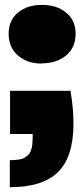

<svg xmlns="http://www.w3.org/2000/svg" viewBox="-20 -551 346 791"><path d="M150.4 -289.1Q93.3 -289.1 54.7 -321.8Q15.6 -355 15.6 -412.1Q15.6 -466.8 53.7 -499Q92.3 -530.8 151.9 -530.8Q214.8 -530.8 252.4 -499Q291.5 -467.3 291.5 -412.1Q291.5 -354.5 251.5 -321.8Q212.4 -290 151.9 -290ZM21.5 220.2 20.5 219.2V108.9Q43 108.9 59.6 106Q76.2 103 85.4 96.2Q95.7 88.4 101.6 81.1Q107.4 71.8 110.8 58.1Q113.8 42.5 113.8 33.2Q114.3 29.3 114.5 21.2Q114.7 13.2 114.7 1H21.5V-176.8H270.5Q282.7 -103.5 282.7 -42Q282.7 94.2 219.7 157.2Q156.2 220.2 21.5 220.2Z"/></svg>

Font: Angkor
Style: Regular
Weight: 400
Designer: Danh Hong
Foundry: Danh Hong
Version: Version 8.000; ttfautohint (v1.8.3)